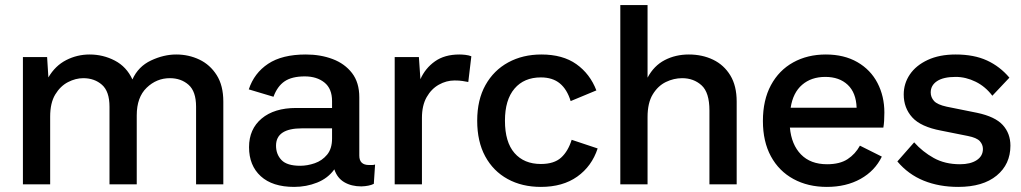

<svg xmlns="http://www.w3.org/2000/svg" viewBox="-20 -724 4011 754"><path d="M70 0V-500H165L170 -420Q197 -466 240 -488Q283 -510 332 -510Q385 -510 431 -486Q477 -462 500 -412Q523 -463 573 -486.5Q623 -510 672 -510Q721 -510 763 -490Q805 -470 831 -429Q857 -388 857 -325V0H750V-305Q750 -365 720.5 -391Q691 -417 647 -417Q595 -417 556 -379.5Q517 -342 517 -271V0H410V-305Q410 -365 380.5 -391Q351 -417 307 -417Q277 -417 247 -401.5Q217 -386 197 -353Q177 -320 177 -266V0Z M1284 -327Q1284 -376 1254 -400Q1224 -424 1177 -424Q1126 -424 1097.5 -404.5Q1069 -385 1054 -344L957 -373Q978 -437 1033 -473.5Q1088 -510 1181 -510Q1239 -510 1286.5 -492Q1334 -474 1362.5 -437Q1391 -400 1391 -342V-113Q1391 -76 1429 -76Q1435 -76 1441.5 -76Q1448 -76 1453 -78L1448 -2Q1430 7 1399 8Q1360 8 1332 -8.5Q1304 -25 1293 -59Q1268 -24 1225.5 -7Q1183 10 1135 10Q1050 10 1004 -32Q958 -74 958 -146Q958 -217 1007.5 -258.5Q1057 -300 1143 -300H1284ZM1159 -73Q1187 -73 1216 -83Q1245 -93 1264.5 -116.5Q1284 -140 1284 -180V-220H1166Q1064 -220 1064 -152Q1064 -118 1085.5 -95.5Q1107 -73 1159 -73Z M1530 0V-500H1625L1631 -413Q1650 -456 1688 -483Q1726 -510 1784 -510Q1795 -510 1808 -508.5Q1821 -507 1831 -503L1819 -402Q1808 -404 1796 -406Q1784 -408 1765 -408Q1733 -408 1703.5 -391.5Q1674 -375 1655.5 -342.5Q1637 -310 1637 -261V0Z M2106 -510Q2190 -510 2243.5 -472Q2297 -434 2322 -369L2221 -327Q2207 -373 2178.5 -396.5Q2150 -420 2104 -420Q2038 -420 2000.5 -376Q1963 -332 1963 -250Q1963 -166 2000.5 -123Q2038 -80 2104 -80Q2156 -80 2183.5 -105Q2211 -130 2225 -175L2327 -141Q2304 -71 2247 -30.5Q2190 10 2104 10Q2030 10 1973.5 -21Q1917 -52 1885.5 -110Q1854 -168 1854 -250Q1854 -332 1886.5 -390Q1919 -448 1976 -479Q2033 -510 2106 -510Z M2416 0V-704H2523V-419Q2548 -466 2590.5 -488Q2633 -510 2685 -510Q2738 -510 2780.5 -489.5Q2823 -469 2848 -428Q2873 -387 2873 -325V0H2766V-290Q2766 -361 2735 -389Q2704 -417 2659 -417Q2626 -417 2595 -402Q2564 -387 2543.5 -353.5Q2523 -320 2523 -264V0Z M3227 10Q3153 10 3096 -21Q3039 -52 3007.5 -110Q2976 -168 2976 -249Q2976 -331 3007.5 -389.5Q3039 -448 3095 -479Q3151 -510 3223 -510Q3295 -510 3347 -480Q3399 -450 3426 -398Q3453 -346 3453 -282Q3453 -264 3452 -249Q3451 -234 3449 -223H3082Q3088 -156 3125.5 -117.5Q3163 -79 3228 -79Q3278 -79 3308.5 -99Q3339 -119 3357 -152L3443 -109Q3416 -53 3359.5 -21.5Q3303 10 3227 10ZM3085 -301H3344Q3342 -360 3309 -391Q3276 -422 3221 -422Q3166 -422 3130 -391Q3094 -360 3085 -301Z M3743 10Q3668 10 3607.5 -14.5Q3547 -39 3504 -90L3570 -165Q3603 -128 3647 -103.5Q3691 -79 3750 -79Q3791 -79 3815.5 -95Q3840 -111 3840 -139Q3840 -156 3828 -169.5Q3816 -183 3781 -190L3676 -211Q3596 -226 3562.5 -263Q3529 -300 3529 -353Q3529 -396 3553 -431.5Q3577 -467 3623 -488.5Q3669 -510 3733 -510Q3805 -510 3856 -486.5Q3907 -463 3944 -419L3877 -348Q3850 -384 3811.5 -403Q3773 -422 3733 -422Q3685 -422 3660 -405.5Q3635 -389 3635 -361Q3635 -342 3648 -327.5Q3661 -313 3698 -305L3817 -281Q3888 -266 3918 -233Q3948 -200 3948 -152Q3948 -79 3894 -34.5Q3840 10 3743 10Z"/></svg>

Font: Prodigy Sans Medium
Style: Regular
Weight: 500
Designer: Wei Huang
Foundry: Wei Huang
Version: Version 1.003; ttfautohint (v1.8.3)